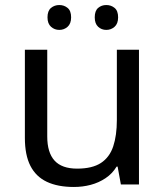

<svg xmlns="http://www.w3.org/2000/svg" viewBox="-20 -734 658 764"><path d="M533 -536V0H461L448 -71H444Q427 -43 400 -25Q373 -7 341 1.5Q309 10 274 10Q210 10 166.5 -10.5Q123 -31 101 -74Q79 -117 79 -185V-536H168V-191Q168 -127 197 -95Q226 -63 287 -63Q347 -63 381.5 -85.5Q416 -108 430.5 -151.5Q445 -195 445 -257V-536ZM169 -665Q169 -691 183 -702.5Q197 -714 216 -714Q235 -714 249 -702.5Q263 -691 263 -665Q263 -640 249 -627.5Q235 -615 216 -615Q197 -615 183 -627.5Q169 -640 169 -665ZM357 -665Q357 -691 370.5 -702.5Q384 -714 403 -714Q422 -714 436 -702.5Q450 -691 450 -665Q450 -640 436 -627.5Q422 -615 403 -615Q384 -615 370.5 -627.5Q357 -640 357 -665Z"/></svg>

Font: Noto Sans Georgian
Style: Regular
Weight: 400
Designer: Monotype Design Team, Akaki Razmadze
Foundry: Google LLC
Version: Version 2.002